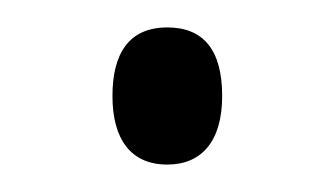

<svg xmlns="http://www.w3.org/2000/svg" viewBox="-20 -413 243 140"><path d="M62 -343C62 -312 75 -293 102 -293C127 -293 142 -310 142 -343C142 -377 128 -393 102 -393C74 -393 62 -374 62 -343Z"/></svg>

Font: Noto Sans Kannada ExtraCondensed Light
Style: Regular
Weight: 300
Width: 2
Designer: Jelle Bosma - Monotype Design Team
Foundry: Monotype Imaging Inc.
Version: Version 2.005